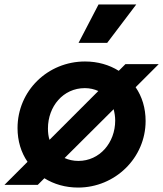

<svg xmlns="http://www.w3.org/2000/svg" viewBox="-39 -833 735 865"><path d="M313 12C479 12 617 -121 617 -288C617 -346 601 -398 572 -440L676 -544H526L496 -514C453 -541 401 -556 344 -556C176 -556 40 -424 40 -256C40 -198 56 -146 85 -104L-19 0H131L161 -30C204 -3 256 12 313 12ZM177 -254C177 -354 246 -436 343 -436C366 -436 386 -431 404 -423L184 -203C179 -219 177 -236 177 -254ZM252 -121 473 -341C477 -325 480 -308 480 -290C480 -190 410 -108 314 -108C291 -108 270 -113 252 -121ZM315 -640H444L575 -813H405Z"/></svg>

Font: Mluvka Bold
Style: Italic
Weight: 700
Italic angle: -8°
Designer: Modified by Jiří Krblich, Original typeface by Gumpita Rahayu
Foundry: Gumpita Rahayu & Jiří Krblich
Version: Version 2.000;Glyphs 3.1.1 (3134)